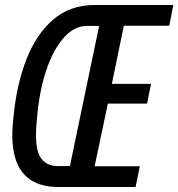

<svg xmlns="http://www.w3.org/2000/svg" viewBox="-20 -749 714 769"><path d="M207 0Q0 -5 34 -280Q46 -409 85.5 -510.5Q125 -612 193 -670.5Q261 -729 359 -729H674L658 -646H476L428 -413H585L569 -334H412L359 -83H540L523 0ZM211 -84H260L377 -645H326Q277 -645 235 -597.5Q193 -550 165 -466.5Q137 -383 128 -273Q117 -168 138 -126Q159 -84 211 -84Z"/></svg>

Font: Mona Sans Condensed Medium
Style: Italic
Weight: 500
Width: 3
Italic angle: -11.7°
Designer: Deni Anggara
Foundry: GitHub
Version: Version 1.001; ttfautohint (v1.8.4.7-5d5b);gftools[0.9.31]